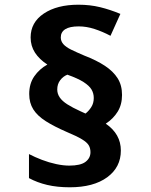

<svg xmlns="http://www.w3.org/2000/svg" viewBox="-20 -785 640 815"><path d="M276 10Q223 10 180.5 0Q138 -10 103 -29V-131Q128 -118 158 -106.5Q188 -95 218.5 -88.5Q249 -82 274 -82Q322 -82 343 -98Q364 -114 364 -139Q364 -156 356.5 -168.5Q349 -181 327.5 -194Q306 -207 263 -225Q210 -248 174.5 -270.5Q139 -293 121.5 -320.5Q104 -348 104 -386Q104 -430 125.5 -461Q147 -492 181 -511Q147 -533 128.5 -561.5Q110 -590 110 -626Q110 -690 166 -727.5Q222 -765 313 -765Q362 -765 405 -754.5Q448 -744 491 -726L449 -633Q415 -651 381 -662Q347 -673 314 -673Q276 -673 257 -661Q238 -649 238 -626Q238 -610 249 -597.5Q260 -585 282.5 -574Q305 -563 338 -549Q390 -529 425.5 -505.5Q461 -482 479.5 -452.5Q498 -423 498 -382Q498 -341 479.5 -311Q461 -281 429 -260Q461 -238 477 -209.5Q493 -181 493 -146Q493 -75 435 -32.5Q377 10 276 10ZM343 -303Q357 -314 367.5 -330.5Q378 -347 378 -369Q378 -389 368.5 -405Q359 -421 335 -436.5Q311 -452 266 -468Q248 -461 235.5 -444.5Q223 -428 223 -405Q223 -387 233.5 -371.5Q244 -356 266 -342Q288 -328 321 -313Z"/></svg>

Font: Noto Sans Mono
Style: Bold
Weight: 700
Designer: Monotype Design Team
Foundry: Monotype Imaging Inc.
Version: Version 2.014